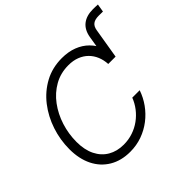

<svg xmlns="http://www.w3.org/2000/svg" viewBox="-196 -1031 1252 1252"><g transform="rotate(-45 430.5 -405.0)"><path d="M639.6 -496.6 673.8 -705.6Q683.6 -762.7 720 -791.3Q756.3 -819.8 815.9 -819.8Q829.1 -819.8 840.6 -819.3Q852.1 -818.8 860.8 -818.4L851.6 -762.7Q843.8 -762.7 831.8 -762.9Q819.8 -763.2 813.5 -763.2Q777.8 -763.2 759.8 -749.5Q741.7 -735.8 736.8 -705.6L702.1 -496.6ZM331.5 10.3Q248.5 10.3 188 -25.9Q127.4 -62 94.7 -127.7Q62 -193.4 62 -282.2Q62 -368.2 89.1 -449.7Q116.2 -531.2 166.7 -596.2Q217.3 -661.1 288.3 -699.5Q359.4 -737.8 447.3 -737.8Q506.8 -737.8 554 -719.5Q601.1 -701.2 633.8 -668.2Q666.5 -635.3 684.1 -591.6Q701.7 -547.9 702.1 -496.6H634.3Q632.3 -534.7 618.9 -567.1Q605.5 -599.6 581.3 -623.8Q557.1 -647.9 522.7 -661.4Q488.3 -674.8 444.8 -674.8Q372.6 -674.8 314.2 -641.8Q255.9 -608.9 214.4 -553Q172.9 -497.1 150.6 -427Q128.4 -356.9 128.4 -283.2Q128.4 -210 154.1 -158.4Q179.7 -106.9 226.1 -79.8Q272.5 -52.7 334 -52.7Q378.9 -52.7 418.9 -66.2Q459 -79.6 492.2 -103.8Q525.4 -127.9 550.3 -160.2Q575.2 -192.4 589.8 -230.5H658.2Q641.1 -180.2 609.9 -136.5Q578.6 -92.8 535.9 -59.8Q493.2 -26.9 441.4 -8.3Q389.6 10.3 331.5 10.3Z"/></g></svg>

Font: Inter 24pt Light
Style: Italic
Weight: 300
Italic angle: -9.3988°
Designer: Rasmus Andersson
Foundry: rsms
Version: Version 4.001;git-66647c0bb